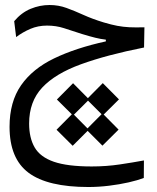

<svg xmlns="http://www.w3.org/2000/svg" viewBox="-20 -438 626 766"><path d="M332.5 308.1Q170.4 308.1 94.2 251.5Q18.1 194.8 18.1 67.9Q18.1 -31.7 64 -97.7Q109.9 -163.6 196 -205.1Q282.2 -246.6 402.3 -272.9V-279.8Q381.3 -282.2 360.4 -287.4Q339.4 -292.5 307.6 -302.2Q266.6 -315.4 235.1 -325.7Q203.6 -335.9 167.5 -335.9Q131.8 -335.9 101.1 -322.8Q70.3 -309.6 44.4 -290L36.6 -353.5Q65.4 -387.7 102.1 -402.8Q138.7 -418 177.7 -418Q213.4 -418 245.6 -406.2Q277.8 -394.5 313.2 -378.4Q348.6 -362.3 393.6 -348.6Q424.3 -339.4 447.8 -335Q471.2 -330.6 496.3 -329.3Q521.5 -328.1 556.2 -329.1L554.7 -248.5Q405.3 -218.8 303 -181.6Q200.7 -144.5 148.4 -88.6Q96.2 -32.7 96.2 54.7Q96.2 112.3 118.4 150.4Q140.6 188.5 194.8 207.3Q249 226.1 345.7 226.1Q404.3 226.1 458 218Q511.7 210 554.2 202.1L553.7 272Q529.8 281.2 493.2 289.6Q456.5 297.9 414.8 303Q373 308.1 332.5 308.1ZM270 143.6 205.6 79.6 266.6 18.1 207 -41 271.5 -106 330.6 -46.4 390.1 -106.4 454.6 -41.5 393.6 19 453.1 79.1 388.7 143.1 329.6 84ZM329.1 74.2 385.3 17.6 331.1 -36.6 274.9 19.5Z"/></svg>

Font: Cascadia Mono SemiLight
Style: Regular
Weight: 350
Monospace: yes
Designer: Aaron Bell
Foundry: Saja Typeworks
Version: Version 2404.023; ttfautohint (v1.8.4)